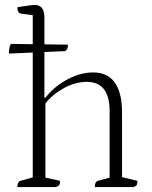

<svg xmlns="http://www.w3.org/2000/svg" viewBox="-20 -754 612 774"><path d="M50 0Q50 -23 66 -26L112 -39V-693L65 -699Q50 -701 50 -725Q82 -730 97 -732Q112 -734 120 -734Q159 -734 159 -684V-360H163Q199 -406 252 -434Q305 -462 355 -462Q472 -462 472 -299V-40L534 -25Q534 -13 531 -8Q528 -3 518 0H362Q362 -23 378 -26L422 -38V-305Q422 -424 330 -424Q284 -424 238 -399Q192 -374 163 -337V-38L222 -25Q222 -13 218.5 -8Q215 -3 205 0ZM16 -538Q16 -551 18 -562Q20 -573 25 -577L254 -574Q254 -555 243 -548Z"/></svg>

Font: Petrona ExtraLight
Style: Regular
Weight: 200
Designer: Ringo R. Seeber
Foundry: Ringo R. Seeber
Version: Version 2.001; ttfautohint (v1.8.3)